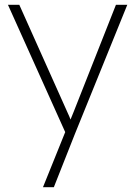

<svg xmlns="http://www.w3.org/2000/svg" viewBox="-20 -545 560 795"><path d="M158 230 250 2 13 -525H60L261 -76Q265 -68 267.5 -61.5Q270 -55 272 -50Q278 -65 285 -82L460 -525H507L290 10L203 230Z"/></svg>

Font: Readex Pro Light
Style: Regular
Weight: 300
Designer: Bonnie Shaver-Troup, Thomas Jockin
Foundry: Lexend
Version: Version 1.200; ttfautohint (v1.8.3)